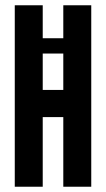

<svg xmlns="http://www.w3.org/2000/svg" viewBox="-20 -708 402 728"><path d="M36 0V-688H142V-563H220V-688H326V0H220V-264H142V0ZM142 -367H220V-505H142Z"/></svg>

Font: Saira Ultra Condensed
Style: Bold
Weight: 700
Width: 1
Designer: Hector Gatti with collaboration of the Omnibus-Type team
Foundry: Omnibus-Type
Version: Version 1.001; ttfautohint (v1.8)